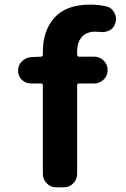

<svg xmlns="http://www.w3.org/2000/svg" viewBox="-20 -805 540 825"><path d="M437.5 -777.3Q460 -772.5 470.7 -751Q478.5 -737.3 478.5 -722.7Q478.5 -714.8 475.6 -706.1Q470.7 -685.5 451.2 -674.8Q435.5 -667 418 -667Q414.1 -667 409.2 -668Q398.4 -668.9 388.7 -668.9Q352.5 -668.9 332 -646.5Q311.5 -624 311.5 -581.1V-569.3Q311.5 -561.5 319.3 -561.5H384.8Q408.2 -561.5 425.3 -544.9Q442.4 -528.3 442.4 -503.9Q442.4 -479.5 425.3 -462.9Q408.2 -446.3 384.8 -446.3H319.3Q311.5 -446.3 311.5 -438.5V-57.6Q311.5 -34.2 294.9 -17.1Q278.3 0 253.9 0H221.7Q197.3 0 180.7 -17.1Q164.1 -34.2 164.1 -57.6V-438.5Q164.1 -446.3 156.2 -446.3H113.3Q89.8 -446.3 73.7 -462.4Q57.6 -478.5 57.6 -501Q57.6 -524.4 73.7 -541Q89.8 -557.6 113.3 -559.6L156.2 -561.5Q164.1 -561.5 164.1 -569.3V-581.1Q164.1 -673.8 214.4 -729.5Q264.6 -785.2 368.2 -785.2Q403.3 -785.2 437.5 -777.3Z"/></svg>

Font: Gen Jyuu Gothic Monospace Bold
Style: Bold
Weight: 700
Designer: [Source Han Sans]
Ryoko NISHIZUKA  (kana & ideographs); Paul D. Hunt (Latin, Greek & Cyrillic); Wenlong ZHANG  (bopomofo
Version: Version 1.002.20150607